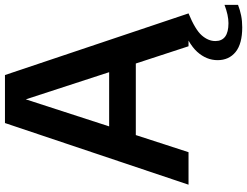

<svg xmlns="http://www.w3.org/2000/svg" viewBox="-131 -649 996 774"><g transform="rotate(-90 367.0 -262.0)"><path d="M9.5 0 258 -740H451.5L700 0H567.5L498 -212.5H209.5L140.5 0ZM244.5 -320H463L353.5 -656ZM644 216.5Q577.5 216.5 544.5 189.8Q511.5 163 511.5 117Q511.5 72.5 544.8 35.2Q578 -2 663.5 -33L700 0Q634.5 27 611.5 53.2Q588.5 79.5 588.5 108Q588.5 161 660.5 161Q692.5 161 734.5 145V199.5Q714 207.5 691.8 212Q669.5 216.5 644 216.5Z"/></g></svg>

Font: Encode Sans SmBold
Style: Regular
Weight: 600
Designer: Multiple Designers
Foundry: Impallari Type
Version: Version 3.002; ttfautohint (v1.8.3) -l 8 -r 50 -G 200 -x 14 